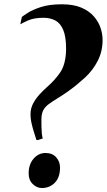

<svg xmlns="http://www.w3.org/2000/svg" viewBox="-20 -888 510 918"><path d="M154 -219Q151 -230 144 -251Q137 -272 131.2 -297Q125.5 -322 126 -345Q126.5 -371.5 139.2 -394.8Q152 -418 170 -437.5Q188 -457 204 -471Q225 -489.5 240.2 -506.5Q255.5 -523.5 269 -543.5Q277 -555 283 -571.5Q289 -588 292.5 -609Q296 -630 296 -654Q296 -713 282.2 -745.2Q268.5 -777.5 244.2 -790.2Q220 -803 187.5 -803Q142 -803 112.5 -789.5Q83 -776 77 -772L84.5 -807Q90.5 -812 112.8 -826.5Q135 -841 175.2 -854.2Q215.5 -867.5 276 -867.5Q331 -867.5 368.2 -851.8Q405.5 -836 428 -810.5Q450.5 -785 460.5 -755.2Q470.5 -725.5 470.5 -697.5Q470.5 -642.5 447.5 -597.5Q424.5 -552.5 387.5 -518Q370 -502 349.5 -485Q329 -468 304.5 -450.5Q280 -433 249.5 -414.5Q227.5 -401 211.5 -389Q195.5 -377 187 -361Q178.5 -345 178 -319.5Q178 -300.5 178.2 -282.2Q178.5 -264 180 -249.5Q181.5 -235 184.5 -226L160 -218ZM117 -59Q117 -102 140.5 -129.2Q164 -156.5 197.5 -156.5Q230.5 -156.5 248.8 -135.8Q267 -115 267 -87Q267 -39.5 242 -14.2Q217 11 180.5 11Q156 11 136.5 -8Q117 -27 117 -59Z"/></svg>

Font: Merriweather 144pt Black
Style: Italic
Weight: 900
Italic angle: -7.8°
Version: Version 2.101